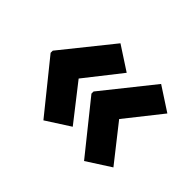

<svg xmlns="http://www.w3.org/2000/svg" viewBox="-104 -646 828 828"><g transform="rotate(45 310.5 -232.0)"><path d="M40 -225V-238L224 -467L333 -396L204 -232L333 -67L224 3ZM289 -225V-238L472 -467L581 -396L451 -232L581 -67L472 3Z"/></g></svg>

Font: Noto Sans Syriac Eastern Black
Style: Regular
Weight: 900
Designer: Patrick Giasson and the Monotype Design Team
Foundry: Monotype Imaging Inc.
Version: Version 3.001; ttfautohint (v1.8.4.7-5d5b)